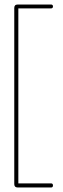

<svg xmlns="http://www.w3.org/2000/svg" viewBox="-20 -730 280 848"><path d="M206 80Q210 80 212 82.5Q214 85 214 89Q214 93 212 95.5Q210 98 206 98H58Q43 98 43 83V-695Q43 -710 58 -710H206Q210 -710 212 -707.5Q214 -705 214 -702Q214 -698 212 -695.5Q210 -693 206 -693H61V80Z"/></svg>

Font: Libertine-Super Thin
Style: Regular
Weight: 100
Designer: Bastien Sozeau
Foundry: NBR — Bastien Sozeau
Version: Version 2.003;gftools[0.9.33]